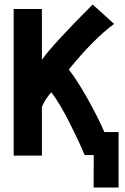

<svg xmlns="http://www.w3.org/2000/svg" viewBox="-20 -692 558 857"><path d="M398.4 0H357.9Q332.5 -61 289.6 -146Q246.6 -231 209 -280.3Q181.6 -250 167 -214.8V2.4H41V-651.9H167V-425.3Q216.3 -494.6 393.6 -671.9L489.3 -585.4Q396.5 -516.6 287.1 -381.8Q324.2 -334.5 371.3 -250.5Q418.5 -166.5 445.8 -102.5H509.3V145H397.9Z"/></svg>

Font: Fantasque Sans Mono
Style: Bold
Weight: 700
Monospace: yes
Designer: Jany Belluz
Version: Version 1.8.0 ; ttfautohint (v1.8.2)